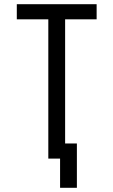

<svg xmlns="http://www.w3.org/2000/svg" viewBox="-20 -755 540 914"><path d="M266 139V0H210V-663H60V-735H440V-663H290V-72H346V139Z"/></svg>

Font: Iosevka SS08
Style: Regular
Weight: 400
Monospace: yes
Designer: Belleve Invis
Foundry: Belleve Invis
Version: 2.1.0; ttfautohint (v1.8.2)